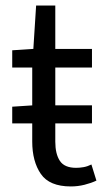

<svg xmlns="http://www.w3.org/2000/svg" viewBox="-20 -662 378 691"><path d="M24 -218V-278L100 -283H311V-218ZM235 9Q158 9 127 -36Q96 -81 96 -153V-419H24V-481L100 -486L110 -642H179V-486H311V-419H179V-152Q179 -108 195.5 -83Q212 -58 254 -58Q267 -58 281 -60.5Q295 -63 309 -70L327 -12Q308 -3 284 3Q260 9 235 9Z"/></svg>

Font: Source Sans 3 ExtraLight
Style: Regular
Weight: 400
Version: Version 3.052;hotconv 1.1.0;makeotfexe 2.6.0